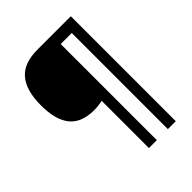

<svg xmlns="http://www.w3.org/2000/svg" viewBox="-246 -890 1147 1147"><g transform="rotate(-45 327.5 -316.5)"><path d="M558.1 127H491.2V-685.1H397.9V127H331.1V-272.9Q300.8 -264.2 259.8 -264.2Q154.3 -264.2 104.7 -325.2Q55.2 -386.2 55.2 -508.8Q55.2 -635.7 108.4 -697.8Q161.6 -759.8 274.9 -759.8H558.1Z"/></g></svg>

Font: TypoPRO Open Sans
Style: Regular
Weight: 600
Foundry: Ascender Corporation
Version: Version 1.10